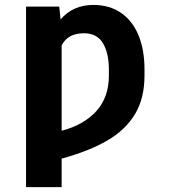

<svg xmlns="http://www.w3.org/2000/svg" viewBox="-20 -557 687 774"><path d="M85 -530.3H218.8L224.1 -478.5Q273.9 -537.1 356.4 -537.1Q421.9 -537.1 468.3 -504.9Q514.6 -472.7 538.6 -414.1Q562.5 -355.5 562.5 -277.3V-252Q562.5 -160.6 524.2 -96.9Q485.8 -33.2 412.8 9.3Q339.8 51.8 228.5 82.5V197.3H85ZM418.9 -252V-277.3Q418.9 -342.8 395 -382.8Q371.1 -422.9 318.4 -422.9Q253.4 -422.9 228.5 -374V-29.8Q317.4 -53.2 368.2 -108.9Q418.9 -164.6 418.9 -252Z"/></svg>

Font: Pretendard JP
Style: Bold
Weight: 700
Designer: Base glyphs from Inter by Rasmus Andersson; Hangeul glyphs from Noto Sans CJK(Source Han Sans) by Jang Soo-young and Kan
Foundry: Kil Hyung-jin
Version: Version 1.309